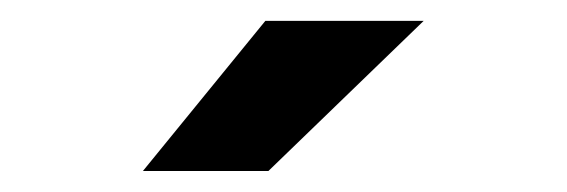

<svg xmlns="http://www.w3.org/2000/svg" viewBox="-20 -746 540 183"><path d="M383.8 -726.1 235.8 -583H116.2L232.9 -726.1Z"/></svg>

Font: D-DIN-PRO ExtraBold
Style: Bold
Weight: 800
Designer: Charles Nix
Foundry: CyberFei
Version: Version 1.000;hotconv 1.0.109;makeotfexe 2.5.65596